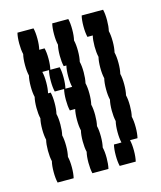

<svg xmlns="http://www.w3.org/2000/svg" viewBox="-90 -627 580 693"><g transform="rotate(-15 200.0 -280.0)"><path d="M234 -520Q234 -497 230 -480Q234 -464 234 -440Q234 -417 230 -400Q234 -384 234 -360Q234 -337 230 -320Q234 -304 234 -280Q234 -257 230 -240Q234 -224 234 -200Q234 -177 230 -160Q234 -144 234 -120Q234 -97 230 -80Q234 -64 234 -40Q234 -17 230 0H170Q166 -17 166 -40Q166 -64 170 -80Q166 -97 166 -120Q166 -144 170 -160Q166 -177 166 -200Q166 -224 170 -240H150Q146 -257 146 -280Q146 -304 150 -320H115Q111 -337 111 -360Q111 -384 115 -400H90Q94 -384 94 -360Q94 -337 90 -320H100Q104 -304 104 -280Q104 -257 100 -240Q104 -224 104 -200Q104 -177 100 -160Q104 -144 104 -120Q104 -97 100 -80Q104 -64 104 -40Q104 -17 100 0H40Q36 -17 36 -40Q36 -64 40 -80Q36 -97 36 -120Q36 -144 40 -160Q36 -177 36 -200Q36 -224 40 -240Q36 -257 36 -280Q36 -304 40 -320Q36 -337 36 -360Q36 -384 40 -400Q36 -417 36 -440Q36 -464 40 -480Q36 -497 36 -520Q36 -544 40 -560H100Q104 -544 104 -520Q104 -497 100 -480H120Q124 -464 124 -440Q124 -417 120 -400H155Q159 -384 159 -360Q159 -337 155 -320H180Q176 -337 176 -360Q176 -384 180 -400H170Q166 -417 166 -440Q166 -464 170 -480Q166 -497 166 -520Q166 -544 170 -560H230Q234 -544 234 -520ZM364 -440Q364 -417 360 -400Q364 -384 364 -360Q364 -337 360 -320Q364 -304 364 -280Q364 -257 360 -240Q364 -224 364 -200Q364 -177 360 -160Q364 -144 364 -120Q364 -97 360 -80H332Q336 -64 336 -40Q336 -17 332 0H272Q268 -17 268 -40Q268 -64 272 -80H300Q296 -97 296 -120Q296 -144 300 -160Q296 -177 296 -200Q296 -224 300 -240Q296 -257 296 -280Q296 -304 300 -320Q296 -337 296 -360Q296 -384 300 -400Q296 -417 296 -440Q296 -464 300 -480H280Q276 -497 276 -520Q276 -544 280 -560H360Q364 -544 364 -520Q364 -497 360 -480Q364 -464 364 -440Z"/></g></svg>

Font: VT323
Style: Regular
Weight: 400
Monospace: yes
Designer: Peter Hull
Version: Version 2.000